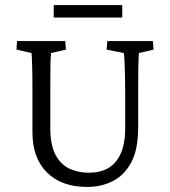

<svg xmlns="http://www.w3.org/2000/svg" viewBox="-20 -737 680 766"><path d="M47.9 -573.2H240.2L243.2 -539.1L183.6 -525.4Q183.6 -523.4 182.6 -511.7Q181.6 -500 181.2 -470.7Q180.7 -441.4 180.7 -383.8V-219.7Q181.6 -157.2 201.7 -119.1Q221.7 -81.1 256.3 -64.5Q291 -47.9 335 -47.9Q377.9 -47.9 410.2 -65.4Q442.4 -83 460.9 -122.6Q479.5 -162.1 479.5 -227.5V-366.2Q479.5 -407.2 478.5 -440.4Q477.5 -473.6 476.6 -495.6Q475.6 -517.6 473.6 -525.4L405.3 -539.1L408.2 -573.2H589.8L592.8 -539.1L534.2 -525.4Q534.2 -522.5 533.2 -509.3Q532.2 -496.1 531.7 -462.9Q531.2 -429.7 531.2 -366.2V-226.6Q531.2 -142.6 504.4 -90.8Q477.5 -39.1 431.2 -15.1Q384.8 8.8 328.1 8.8Q225.6 8.8 167.5 -48.8Q109.4 -106.4 109.4 -209V-383.8Q109.4 -440.4 108.4 -469.7Q107.4 -499 106.9 -510.7Q106.4 -522.5 105.5 -525.4L45.9 -539.1ZM194.3 -716.8H467.8V-667H194.3Z"/></svg>

Font: Crimson Pro Light
Style: Regular
Weight: 300
Designer: Jacques Le Bailly
Foundry: Baron von Fonthausen
Version: Version 1.003